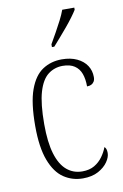

<svg xmlns="http://www.w3.org/2000/svg" viewBox="-88 -817 563 878"><g transform="rotate(-10 194.0 -378.0)"><path d="M225 10Q176 10 136.5 -16.5Q97 -43 74 -103.5Q51 -164 51 -263Q51 -371 73 -431.5Q95 -492 134 -517.5Q173 -543 223 -543Q264 -543 293.5 -529Q323 -515 338.5 -491.5Q354 -468 354 -438Q354 -425 349 -417Q344 -409 336 -405Q328 -401 316 -401Q316 -435 307 -460Q298 -485 277 -499Q256 -513 222 -513Q184 -513 154.5 -490.5Q125 -468 109 -414Q93 -360 93 -264Q93 -181 109 -127.5Q125 -74 155.5 -48Q186 -22 228 -22Q261 -22 284 -35.5Q307 -49 322.5 -70.5Q338 -92 346 -114Q351 -110 353.5 -103Q356 -96 356 -85Q356 -66 341 -44Q326 -22 297 -6Q268 10 225 10ZM189 -619Q204 -645 218 -670Q232 -695 244.5 -719.5Q257 -744 265 -766H321V-756Q313 -743 299 -724Q285 -705 267.5 -684Q250 -663 232.5 -643Q215 -623 200 -606H189Z"/></g></svg>

Font: Noto Serif Khmer Condensed ExtraLight
Style: Regular
Weight: 250
Width: 3
Designer: Danh Hong and the Monotype Design Team
Foundry: Monotype Imaging Inc.
Version: Version 2.004